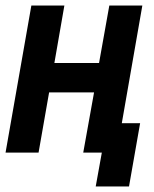

<svg xmlns="http://www.w3.org/2000/svg" viewBox="-34 -550 554 692"><path d="M311 122 333 0H266L305 -217H143L105 0H-14L79 -530H198L162 -323H323L360 -530H479L405 -106H471L431 122Z"/></svg>

Font: Iosevka SS08
Style: Bold Italic
Weight: 700
Italic angle: -10°
Monospace: yes
Designer: Belleve Invis
Foundry: Belleve Invis
Version: 2.1.0; ttfautohint (v1.8.2)